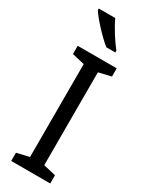

<svg xmlns="http://www.w3.org/2000/svg" viewBox="-242 -988 802 1031"><g transform="rotate(30 159.0 -472.0)"><path d="M138 -944H36V-934C60 -895 131 -819 175 -784H231V-795C201 -832 159 -898 138 -944ZM280 0V-51L203 -69V-645L280 -663V-714H38V-663L115 -645V-69L38 -51V0Z"/></g></svg>

Font: Noto Sans Bengali SemiCondensed
Style: Regular
Weight: 400
Width: 4
Designer: Jelle Bosma - Monotype Design Team
Foundry: Monotype Imaging Inc.
Version: Version 2.003